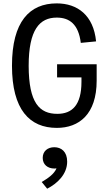

<svg xmlns="http://www.w3.org/2000/svg" viewBox="-20 -762 660 1162"><path d="M325.5 -373V-293.5H473V-267C473 -125.5 416 -73 327 -73C219 -73 154 -139 153.5 -363.5C153.5 -583 220 -655.5 323.5 -655.5C399.5 -655.5 455 -616.5 469 -502.5L561.5 -511.5C546 -669.5 449 -741.5 323.5 -741.5C159 -741.5 52.5 -631.5 52.5 -364.5C52.5 -98 159.5 12 324 12C458 12 565 -70 565 -274V-373ZM309.5 258C313.5 258 317.5 257.5 322 257C306.5 292.5 271.5 316 232.5 339.5L265.5 380C327.5 348.5 386.5 292 386.5 216C386.5 156.5 351.5 129 308.5 129C269 129 238.5 152.5 238.5 193.5C238.5 233.5 268 258 309.5 258Z"/></svg>

Font: Monaspace Neon
Style: Regular
Weight: 400
Designer: Riley Cran & the Lettermatic Team
Foundry: Lettermatic
Version: Version 1.200 (Monaspace Neon)